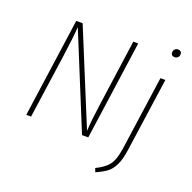

<svg xmlns="http://www.w3.org/2000/svg" viewBox="-157 -890 1241 1243"><g transform="rotate(20 463.5 -268.5)"><path d="M856 -679Q831 -679 831 -704Q831 -716 839.5 -725Q848 -734 862 -734Q873 -734 880 -727.5Q887 -721 887 -710Q887 -697 878.5 -688Q870 -679 856 -679ZM605 -682 509 0H466L201 -648Q198 -585 176 -429L115 0H82L178 -682H222L487 -37Q490 -105 509 -238L571 -682ZM629 197 619 171Q679 142 706 106.5Q733 71 745 -11L817 -520H851L778 -8Q769 57 749.5 96Q730 135 704.5 154.5Q679 174 629 197Z"/></g></svg>

Font: Fira Sans UltraLight
Style: Italic
Weight: 200
Italic angle: -8°
Designer: Carrois Corporate & Edenspiekermann AG
Foundry: Carrois Corporate GbR & Edenspiekermann AG
Version: Version 4.203;PS 004.203;hotconv 1.0.88;makeotf.lib2.5.64775